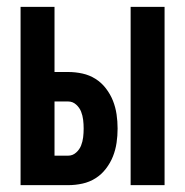

<svg xmlns="http://www.w3.org/2000/svg" viewBox="-20 -540 540 560"><path d="M361 0V-520H460V0ZM40 0V-520H139V-330H179Q200 -330 220.5 -325.5Q241 -321 258.5 -310Q276 -299 289 -282Q302 -265 309.5 -246Q317 -227 320 -206.5Q323 -186 323 -165Q323 -144 320 -123.5Q317 -103 309.5 -84Q302 -65 289 -48Q276 -31 258.5 -20Q241 -9 220.5 -4.5Q200 0 179 0ZM179 -86Q192 -86 202 -95Q212 -104 216.5 -115.5Q221 -127 222.5 -139.5Q224 -152 224 -165Q224 -178 222.5 -190.5Q221 -203 216.5 -214.5Q212 -226 202 -235Q192 -244 179 -244H139V-86Z"/></svg>

Font: Iosevka SS04 Semibold
Style: Regular
Weight: 600
Monospace: yes
Designer: Belleve Invis
Foundry: Belleve Invis
Version: Version 19.0.0; ttfautohint (v1.8.4)